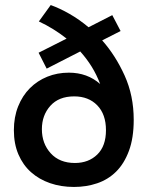

<svg xmlns="http://www.w3.org/2000/svg" viewBox="-20 -733 585 761"><path d="M385 -573Q438 -513 474 -433.5Q510 -354 510 -258Q510 -186 491 -135Q472 -84 440 -52.5Q408 -21 365 -6.5Q322 8 273 8Q222 8 178.5 -7Q135 -22 103 -50.5Q71 -79 53 -121Q35 -163 35 -217Q35 -269 52 -311.5Q69 -354 98.5 -383.5Q128 -413 167.5 -429Q207 -445 253 -445Q326 -445 377 -400Q363 -437 343.5 -468.5Q324 -500 298 -529L165 -461L133 -524L244 -580Q192 -621 134 -648L181 -713Q217 -700 255.5 -678Q294 -656 331 -625L425 -673L458 -610ZM277 -87Q331 -87 365.5 -120.5Q400 -154 400 -217Q400 -280 365.5 -315.5Q331 -351 274 -351Q213 -351 179.5 -313.5Q146 -276 146 -221Q146 -164 181 -125.5Q216 -87 277 -87Z"/></svg>

Font: Tilda Sans Semibold
Style: Regular
Weight: 600
Designer: ParaType Ltd
Foundry: ParaType Ltd
Version: Version 1.009